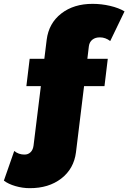

<svg xmlns="http://www.w3.org/2000/svg" viewBox="-127 -772 666 996"><path d="M-106.9 165 -53.2 11.2Q-30.3 29.8 -1 29.8Q18.1 30.3 31 18.1Q43.9 5.9 46.9 -16.1L85 -325.2H9.8L26.9 -466.8H103L115.2 -565.9Q126 -651.4 190.9 -701.9Q255.9 -752.4 354 -752Q399.4 -752 444.3 -741.5Q489.3 -731 519 -712.9L444.8 -559.1Q419.9 -578.1 392.1 -578.1Q368.2 -578.6 352.5 -566.4Q336.9 -554.2 334 -532.2L326.2 -466.8H432.1L415 -325.2H309.1L267.1 18.1Q256.3 103.5 190.9 154.1Q125.5 204.6 26.9 204.1Q-9.8 204.1 -46.9 193.4Q-84 182.6 -106.9 165Z"/></svg>

Font: Trueno Black
Style: Regular
Weight: 900
Designer: Julieta Ulanovsky
Foundry: Julieta Ulanovsky
Version: Version 3.001b | FøM Fix